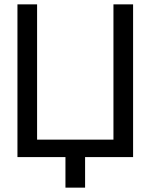

<svg xmlns="http://www.w3.org/2000/svg" viewBox="-20 -720 690 880"><path d="M590 -700V0H370V140H280V0H60V-700H150V-80H500V-700Z"/></svg>

Font: Tektur
Style: Regular
Weight: 400
Designer: Adam Jagosz
Foundry: Adam Jagosz
Version: Version 1.005;gftools[0.9.30]